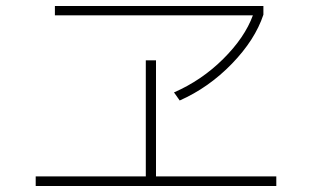

<svg xmlns="http://www.w3.org/2000/svg" viewBox="-20 -702 1040 640"><path d="M560 -394Q652 -434 724 -505.5Q796 -577 823 -651H163V-682H858V-653Q830 -569 753 -489.5Q676 -410 579 -367ZM901 -82H99V-114H466V-501H500V-114H901Z"/></svg>

Font: IBM Plex Sans JP ExtraLight
Style: Regular
Weight: 200
Designer: Mike Abbink; Paul van der Laan; Pieter van Rosmalen; Wujin Sim; Yejin Wi; Jinhee Kim; Boomi Park; Yona Kim; Kichan Ma
Foundry: Sandoll Inc.
Version: Version 1.001